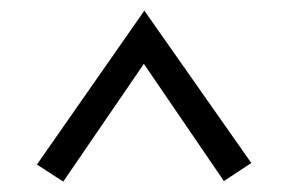

<svg xmlns="http://www.w3.org/2000/svg" viewBox="-20 -690 545 363"><path d="M252.9 -669.9 49.8 -378.9 99.6 -346.7 252 -569.3 403.3 -347.7 455.1 -381.8Z"/></svg>

Font: Yaldevi Colombo Medium
Style: Regular
Weight: 500
Designer: Sol Matas, Denzil Rajitha, Kosala Senevirathne and Pathum Egodawatta
Foundry: Mooniak
Version: Version 1.020 ; ttfautohint (v1.6)